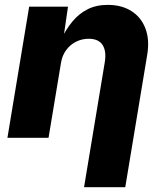

<svg xmlns="http://www.w3.org/2000/svg" viewBox="-20 -570 672 794"><path d="M231.9 -308.1 180.7 0H10.7L100.6 -542.5H261.2L241.2 -404.8L231.9 -405.3Q252.9 -449.2 279.8 -481.4Q306.6 -513.7 342.3 -531.7Q377.9 -549.8 425.8 -549.8Q482.9 -549.8 523.2 -524.4Q563.5 -499 581.3 -452.6Q599.1 -406.2 588.9 -344.2L498 204.1H327.6L413.1 -311.5Q420.9 -357.9 404.3 -383.8Q387.7 -409.7 346.7 -409.7Q319.3 -409.7 294.9 -397.7Q270.5 -385.7 253.7 -363Q236.8 -340.3 231.9 -308.1Z"/></svg>

Font: Inter 16pt ExtraBold
Style: Italic
Weight: 800
Italic angle: -9.3988°
Version: Version 4.001;git-66647c0bb